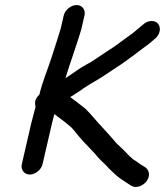

<svg xmlns="http://www.w3.org/2000/svg" viewBox="-20 -702 656 759"><path d="M120.6 -280C116.2 -260.9 107.4 -231.5 103.6 -215L66.2 -53C61.2 -31.4 75.8 -12 97.8 -12C119.7 -12 143.2 -31.4 148.2 -53L185.9 -216C188 -225.3 191 -237 194.9 -251C204.4 -244.1 225.4 -227.7 235.8 -220C248.7 -208.8 261.1 -201.4 272.2 -187C297.1 -154.6 326.5 -124.3 354.9 -95C361.1 -87 367.4 -79.7 373.9 -73C385.8 -60.4 399.6 -49.9 409.5 -37C420.5 -26 430.4 -17.6 441.6 -7C457.2 6 471.1 13.9 489 26L498.6 32C517.5 44.5 544.7 32.4 557.7 16.5C576 -5.9 569.6 -30 555.2 -40L545.6 -46C539.2 -50 534 -53.3 529.9 -56L516.2 -66C512 -68 508 -70.7 504.1 -74L490.9 -86C475.3 -102.6 459 -118.8 441.2 -135C422.4 -156.6 402.5 -179.8 382.4 -201C361 -223.1 339.9 -250.8 317.8 -272L297.5 -288C287.4 -295.9 267.6 -311.3 257.4 -318C277.4 -330.8 292.3 -339.3 311.7 -354C328.3 -364.9 348.9 -377.6 367.6 -388C391 -401.9 416.5 -419.8 439.4 -435C483.5 -462.6 525.6 -497.6 566.7 -527C577.4 -535.8 585.3 -543 595.2 -551C614.4 -568.8 616.8 -595 604.1 -609C590.3 -624.2 563.4 -621.5 545.7 -605C533.2 -593.6 518.5 -583.3 506.1 -572C485.8 -557.9 459.5 -537.2 436.3 -521C404.4 -500.2 370.9 -476.8 338.3 -456C316 -444.2 290.9 -429.5 271.8 -415C258.8 -405.4 250.6 -401.3 238.7 -393C257.8 -456 282 -520.2 301.1 -585L314 -641C319.1 -663.2 305 -682 283 -682C260.9 -682 237.1 -663.2 232 -641L219.7 -588C208.3 -549.5 195.1 -510.4 183.2 -473C167.9 -425.6 147.1 -377.2 135.7 -328C118.2 -311.8 116.2 -296.4 120.6 -280Z"/></svg>

Font: HoneyBee
Style: BdIt
Weight: 700
Foundry: Cannot Into Space Fonts
Version: Version 0.89